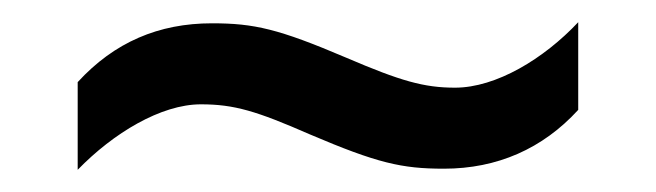

<svg xmlns="http://www.w3.org/2000/svg" viewBox="-20 -409 591 173"><path d="M50 -335V-256C82 -289 125 -315 161 -315C191 -315 211 -309 259 -288C320 -262 342 -257 380 -257C428 -257 469 -275 501 -310V-389C470 -356 427 -330 390 -330C362 -330 341 -336 292 -357C231 -383 209 -388 171 -388C123 -388 83 -371 50 -335Z"/></svg>

Font: Noto Sans Gurmukhi UI
Style: Regular
Weight: 400
Designer: Jelle Bosma - Monotype Design Team
Foundry: Monotype Imaging Inc.
Version: Version 2.004